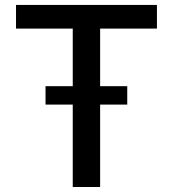

<svg xmlns="http://www.w3.org/2000/svg" viewBox="-20 -747 691 767"><path d="M606.9 -727.3V-632.8H380V-402.7H488.3V-329.2H380V0H270.6V-329.2H161.9V-402.7H270.6V-632.8H44V-727.3Z"/></svg>

Font: Inter P Medium
Style: Regular
Weight: 500
Designer: Rasmus Andersson
Foundry: rsms
Version: Version 3.018;git-588b23468